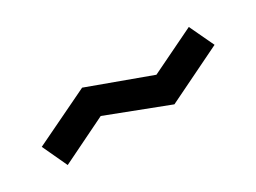

<svg xmlns="http://www.w3.org/2000/svg" viewBox="-26 -544 651 488"><g transform="rotate(-30 300.0 -300.0)"><path d="M521 -375 389 -311 209 -377 45 -298 79 -225 214 -291 391 -223 555 -303Z"/></g></svg>

Font: Kode Mono Medium
Style: Regular
Weight: 500
Monospace: yes
Designer: Isa Ozler
Foundry: Kadena LLC
Version: Version 1.206;gftools[0.9.28]